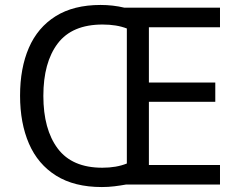

<svg xmlns="http://www.w3.org/2000/svg" viewBox="-20 -745 968 775"><path d="M386 -725Q436 -725 482 -714H868V-635H581V-412H849V-334H581V-79H868V0H488Q466 4 441.5 7Q417 10 391 10Q280 10 206.5 -36Q133 -82 97 -165Q61 -248 61 -359Q61 -470 96.5 -552Q132 -634 204.5 -679.5Q277 -725 386 -725ZM394 -646Q271 -646 213 -569.5Q155 -493 155 -358Q155 -223 213 -145.5Q271 -68 393 -68Q450 -68 492 -85V-630Q451 -646 394 -646Z"/></svg>

Font: Noto Sans Khudawadi
Style: Regular
Weight: 400
Designer: Monotype Design Team
Foundry: Monotype Imaging Inc.
Version: Version 2.003; ttfautohint (v1.8.4.7-5d5b)